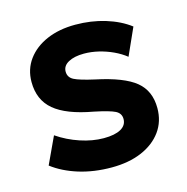

<svg xmlns="http://www.w3.org/2000/svg" viewBox="-86 -607 684 703"><g transform="rotate(-15 256.5 -255.0)"><path d="M254 14.5Q186.5 14.5 129.5 -3.2Q72.5 -21 32 -52L79.5 -154Q119 -127 165 -111.8Q211 -96.5 253.5 -96.5Q295.5 -96.5 318.2 -109.2Q341 -122 341 -146Q341 -167.5 320.8 -177.8Q300.5 -188 242.5 -200Q142.5 -218 96.5 -256.8Q50.5 -295.5 50.5 -363.5Q50.5 -411.5 77.2 -448Q104 -484.5 151 -504.8Q198 -525 259 -525Q319 -525 372.2 -508.8Q425.5 -492.5 463.5 -463.5L417.5 -361Q397.5 -377 371.8 -389Q346 -401 317.8 -407.8Q289.5 -414.5 262.5 -414.5Q226 -414.5 203.5 -402.2Q181 -390 181 -368Q181 -346 201.5 -335.5Q222 -325 278 -312.5Q382.5 -290.5 426.8 -254.2Q471 -218 471 -152.5Q471 -102 443.8 -64.5Q416.5 -27 367.8 -6.2Q319 14.5 254 14.5Z"/></g></svg>

Font: Geologica SemiBold
Style: Regular
Weight: 600
Designer: Sindre Bremnes, Frode Helland
Foundry: Monokrom Skriftforlag AS
Version: Version 1.010;gftools[0.9.28]